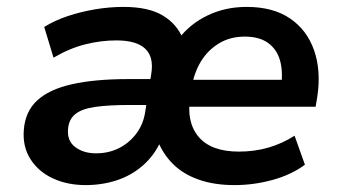

<svg xmlns="http://www.w3.org/2000/svg" viewBox="-20 -526 990 556"><path d="M228 10Q175 10 133 -9.5Q91 -29 68 -65.5Q45 -102 49 -150Q53 -203 87.5 -235Q122 -267 188 -282Q254 -297 353 -297H434L424 -222H356Q295 -222 256 -216.5Q217 -211 198 -195.5Q179 -180 177 -152Q174 -118 198 -100Q222 -82 258 -82Q294 -82 323.5 -96.5Q353 -111 373.5 -137.5Q394 -164 400 -199L418 -312Q426 -361 400.5 -385Q375 -409 317 -409Q272 -409 226.5 -397.5Q181 -386 135 -359L108 -448Q139 -467 176.5 -479.5Q214 -492 255.5 -499Q297 -506 338 -506Q410 -506 451.5 -481Q493 -456 510 -413H497Q529 -456 580.5 -481Q632 -506 694 -506Q771 -506 820 -472.5Q869 -439 889.5 -380.5Q910 -322 899 -247L894 -217H505L516 -295H813L794 -275Q800 -318 791 -350.5Q782 -383 756.5 -401.5Q731 -420 689 -420Q646 -420 613.5 -400Q581 -380 561.5 -347.5Q542 -315 535 -273L531 -246Q519 -173 555 -130Q591 -87 672 -87Q717 -87 757 -98.5Q797 -110 833 -133L863 -49Q824 -20 769.5 -5Q715 10 659 10Q600 10 555 -6Q510 -22 481 -51Q452 -80 437 -118H446Q427 -76 394 -47Q361 -18 318.5 -4Q276 10 228 10Z"/></svg>

Font: Nunito Sans 9pt
Style: Bold Italic
Weight: 700
Italic angle: -9°
Version: Version 3.101;gftools[0.9.27]